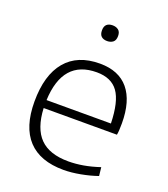

<svg xmlns="http://www.w3.org/2000/svg" viewBox="-139 -847 832 953"><g transform="rotate(20 277.5 -370.0)"><path d="M307 9Q183 9 119.5 -59Q56 -127 56 -261Q56 -401 118 -475Q180 -549 298 -549Q398 -549 449.5 -487Q501 -425 501 -307Q501 -286 500 -270.5Q499 -255 497 -246H110Q115 -140 165 -89.5Q215 -39 315 -39Q353 -39 393.5 -46Q434 -53 479 -68L484 -23Q444 -9 396 0Q348 9 307 9ZM298 -503Q119 -503 110 -288H450Q447 -403 411 -453Q375 -503 298 -503ZM292 -666Q272 -666 261 -676Q250 -686 250 -708Q250 -729 261 -739Q272 -749 292 -749Q310 -749 322.5 -739.5Q335 -730 335 -708Q335 -685 322.5 -675.5Q310 -666 292 -666Z"/></g></svg>

Font: Encode Sans Wide
Style: ExtraLight
Weight: 200
Designer: Pablo Impallari, Andres Torresi
Foundry: Pablo Impallari, Andres Torresi
Version: Version 1.000; ttfautohint (v1.00) -l 8 -r 50 -G 200 -x 14 -